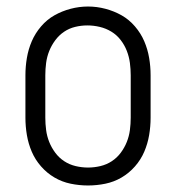

<svg xmlns="http://www.w3.org/2000/svg" viewBox="-20 -561 540 589"><path d="M250 8Q223 8 196.5 2.5Q170 -3 147 -16.5Q124 -30 106 -50.5Q88 -71 77.5 -95.5Q67 -120 62.5 -146.5Q58 -173 58 -200V-330Q58 -357 62.5 -383.5Q67 -410 77.5 -434.5Q88 -459 106 -480Q124 -501 147 -514Q170 -527 196.5 -534Q223 -541 250 -541Q277 -541 303.5 -534Q330 -527 353 -514Q376 -501 394 -480Q412 -459 422.5 -434.5Q433 -410 437.5 -383.5Q442 -357 442 -330V-200Q442 -173 437.5 -146.5Q433 -120 422.5 -95.5Q412 -71 394 -50.5Q376 -30 353 -16.5Q330 -3 303.5 2.5Q277 8 250 8ZM250 -47Q269 -47 288 -51.5Q307 -56 323 -66.5Q339 -77 350.5 -92.5Q362 -108 369 -125.5Q376 -143 378.5 -162Q381 -181 381 -200V-330Q381 -349 378.5 -368Q376 -387 369 -405Q362 -423 350 -438.5Q338 -454 321.5 -464Q305 -474 286 -478.5Q267 -483 248 -483Q229 -483 210.5 -478.5Q192 -474 176.5 -463.5Q161 -453 149.5 -437.5Q138 -422 131 -404.5Q124 -387 121.5 -368Q119 -349 119 -330V-200Q119 -181 121.5 -162Q124 -143 131 -125.5Q138 -108 149.5 -92.5Q161 -77 177 -66.5Q193 -56 212 -51.5Q231 -47 250 -47Z"/></svg>

Font: iosevka_custom_sans_ss08 Light
Style: Regular
Weight: 300
Designer: Belleve Invis
Foundry: Belleve Invis
Version: Version 10.3.0; ttfautohint (v1.8.3)